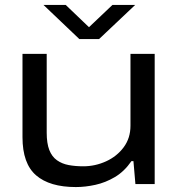

<svg xmlns="http://www.w3.org/2000/svg" viewBox="-20 -745 723 777"><path d="M287 12Q181 12 126 -35.5Q71 -83 71 -190V-527H169V-208Q169 -165 179.5 -138Q190 -111 210.5 -96.5Q231 -82 258 -77Q285 -72 317 -72Q365 -72 409 -92Q453 -112 480.5 -149Q508 -186 508 -236V-527H606V0H528L520 -93H512Q483 -51 445 -28.5Q407 -6 366 3Q325 12 287 12ZM156 -725H246L363 -613H317L435 -725H527L381 -587H301Z"/></svg>

Font: Archivo Expanded
Style: Regular
Weight: 400
Width: 7
Designer: Hector Gatti
Foundry: Omnibus-Type
Version: Version 2.001